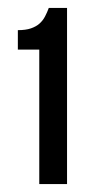

<svg xmlns="http://www.w3.org/2000/svg" viewBox="-20 -815 240 484"><path d="M25 -739Q45 -739 58 -743.5Q71 -748 79.5 -755.5Q88 -763 93.5 -773.5Q99 -784 103 -795H149V-351H79V-690H25Z"/></svg>

Font: Bebas Neue
Style: Regular
Weight: 400
Designer: Ryoichi Tsunekawa
Foundry: Ryoichi Tsunekawa
Version: Version 1.300